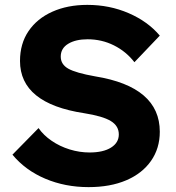

<svg xmlns="http://www.w3.org/2000/svg" viewBox="-20 -751 720 787"><path d="M31 -117 138 -226Q158 -197 191.5 -174Q225 -151 265.5 -138.5Q306 -126 347 -126Q403 -126 435 -146Q467 -166 467 -200Q467 -235 434 -255Q401 -275 325 -287Q62 -327 62 -501Q62 -572 97 -623.5Q132 -675 194.5 -703Q257 -731 338 -731Q429 -731 507.5 -697Q586 -663 635 -605L531 -496Q497 -540 447 -565Q397 -590 339 -590Q290 -590 259.5 -571.5Q229 -553 229 -519Q229 -487 260 -469.5Q291 -452 370 -438Q635 -395 635 -211Q635 -143 599 -91.5Q563 -40 497.5 -12Q432 16 343 16Q247 16 165.5 -18.5Q84 -53 31 -117Z"/></svg>

Font: Wix Madefor Text ExtraBold
Style: Regular
Weight: 800
Designer: Dalton Maag Ltd
Foundry: Dalton Maag Ltd
Version: Version 3.100